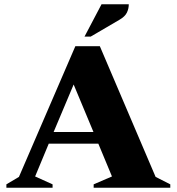

<svg xmlns="http://www.w3.org/2000/svg" viewBox="-20 -882 830 902"><path d="M10 0V-16L69 -51L334 -665H449L711 -51L780 -16V0H420V-16L506 -53L442 -207H209L145 -53L227 -16V0ZM232 -262H419L326 -485ZM377 -710 457 -862H585Q585 -841 576 -822.5Q567 -804 541 -789L406 -710Z"/></svg>

Font: Spectral ExtraBold
Style: Regular
Weight: 800
Designer: Jean-Baptiste Levee
Foundry: Production Type
Version: Version 2.001